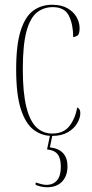

<svg xmlns="http://www.w3.org/2000/svg" viewBox="-20 -562 387 808"><path d="M199 10Q156 10 122 -15.5Q88 -41 68 -102Q48 -163 48 -270Q48 -375 67.5 -434.5Q87 -494 121 -518Q155 -542 199 -542Q239 -542 264.5 -527Q290 -512 302.5 -489.5Q315 -467 315 -443Q315 -418 305.5 -412Q296 -406 288 -406Q288 -459 270 -495.5Q252 -532 202 -532Q164 -532 135.5 -509.5Q107 -487 91.5 -430.5Q76 -374 76 -270Q76 -171 91 -111.5Q106 -52 133.5 -26Q161 0 200 0Q248 0 272.5 -32Q297 -64 305 -110Q318 -104 318 -86Q318 -66 305 -43.5Q292 -21 265.5 -5.5Q239 10 199 10ZM178 226Q154 226 130 216V206Q143 210 154.5 213Q166 216 176 216Q203 216 219.5 197.5Q236 179 236 139Q236 103 221.5 86Q207 69 178 67L192 0H202L190 58Q264 67 264 138Q264 178 241.5 202Q219 226 178 226Z"/></svg>

Font: Noto Serif Display ExtraCondensed Thin
Style: Regular
Weight: 100
Width: 2
Designer: Monotype Design Team
Foundry: Monotype Imaging Inc.
Version: Version 2.009